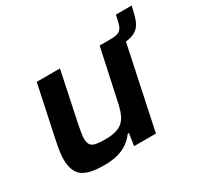

<svg xmlns="http://www.w3.org/2000/svg" viewBox="-132 -765 975 938"><g transform="rotate(-30 355.5 -296.5)"><path d="M477 -459 487 -510H539Q568 -510 582.5 -516Q597 -522 604.5 -536.5Q612 -551 617 -577L622 -601H711L707 -583Q699 -546 689 -522Q679 -498 661 -484Q643 -470 611.5 -464.5Q580 -459 528 -459ZM206 8Q144 8 109.5 -5.5Q75 -19 61 -47Q47 -75 47 -117Q47 -136 51 -162.5Q55 -189 61 -218L123 -510H254L196 -234Q192 -214 188 -191Q184 -168 184 -155Q184 -131 192.5 -119Q201 -107 220.5 -103Q240 -99 273 -99Q315 -99 341 -108.5Q367 -118 381.5 -136Q396 -154 405 -181.5Q414 -209 421 -246L478 -510H609L501 0H378L388 -68H381Q364 -44 339 -26.5Q314 -9 281.5 -0.5Q249 8 206 8Z"/></g></svg>

Font: Saira SemiExpanded SemiBold
Style: Italic
Weight: 600
Width: 6
Italic angle: -12°
Designer: Hector Gatti with collaboration of the Omnibus-Type team
Foundry: Omnibus-Type
Version: Version 1.101